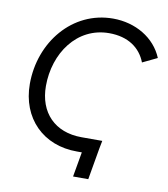

<svg xmlns="http://www.w3.org/2000/svg" viewBox="-91 -782 869 995"><g transform="rotate(10 343.5 -285.0)"><path d="M359 5H384L361 136H441L470 -31L478 -72H369C228 -72 141 -162 141 -302C141 -474 247 -628 417 -628C517 -628 582 -581 610 -508L687 -545C646 -645 542 -706 424 -706C210 -706 57 -518 57 -298C57 -118 180 6 359 5Z"/></g></svg>

Font: Fixel Display 20240404
Style: Italic
Weight: 400
Italic angle: -10°
Designer: AlfaBravo + MacPaw
Foundry: Kyrylo Tkachov, Marchela Mozhyna, Serhii Makarenko, Maria Weinstein, Zakhar Kryvoshyya
Version: Version 1.211;Glyphs 3.2 (3225)